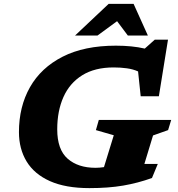

<svg xmlns="http://www.w3.org/2000/svg" viewBox="-20 -955 914 988"><path d="M471.5 -91.5Q491.5 -91.5 515 -95L565.5 -259L473.5 -285.5L488.5 -338H861L845 -285.5L767.5 -258L723 -111.5H792L762 -39Q689.5 -13 613.8 0Q538 13 440 13Q317.5 13 237 -23Q156.5 -59 117 -124Q77.5 -189 77.5 -275.5Q77.5 -406 134.2 -506.2Q191 -606.5 302.2 -663.2Q413.5 -720 576.5 -720Q660.5 -720 725 -705L776.5 -751H844.5L797.5 -459.5H704L690.5 -587.5Q665 -599 632.8 -603.5Q600.5 -608 565 -608Q468 -608 403.2 -567.8Q338.5 -527.5 306.5 -455.8Q274.5 -384 274.5 -289.5Q274.5 -185.5 328 -138.5Q381.5 -91.5 471.5 -91.5ZM366 -772 539 -935H667.5L741 -772H638L582.5 -846L481.5 -772Z"/></svg>

Font: Newsreader 6pt
Style: Bold Italic
Weight: 700
Italic angle: -17°
Designer: Hugues Gentile
Foundry: Production Type
Version: Version 1.003; ttfautohint (v1.8.3)